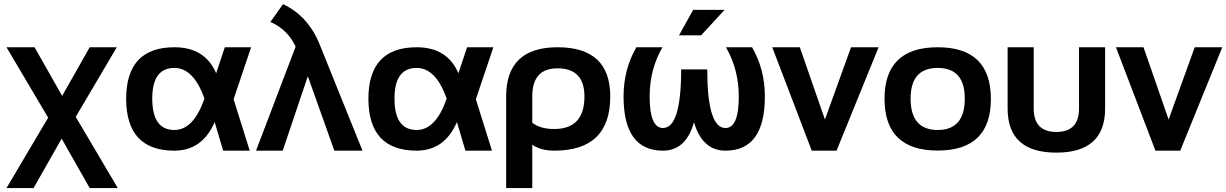

<svg xmlns="http://www.w3.org/2000/svg" viewBox="-20 -747 6081 952"><path d="M218.8 -163.6 12.2 -512.7H151.4L288.1 -271.5L424.8 -512.7H559.1L355.5 -167.5L564 185.5H424.8L285.6 -59.6L146.5 185.5H12.2Z M605.5 -256.3Q605.5 -512.7 844.7 -512.7Q996.6 -512.7 1051.8 -383.8L1094.7 -512.7H1225.1L1138.2 -254.9L1218.3 0H1086.4L1044.4 -141.6Q982.9 0 844.7 0Q606.4 0 605.5 -256.3ZM844.7 -102.5Q939.9 -102.5 993.7 -258.3Q939.9 -410.2 844.7 -410.2Q734.9 -410.2 734.9 -258.3Q734.9 -102.5 844.7 -102.5Z M1445.8 -515.6Q1406.7 -600.6 1320.8 -638.2L1383.3 -726.6Q1507.8 -667.5 1564.5 -527.8L1777.3 0H1637.7L1506.3 -369.1L1381.8 0H1249.5Z M1806.6 -256.3Q1806.6 -512.7 2045.9 -512.7Q2197.8 -512.7 2252.9 -383.8L2295.9 -512.7H2426.3L2339.4 -254.9L2419.4 0H2287.6L2245.6 -141.6Q2184.1 0 2045.9 0Q1807.6 0 1806.6 -256.3ZM2045.9 -102.5Q2141.1 -102.5 2194.8 -258.3Q2141.1 -410.2 2045.9 -410.2Q1936 -410.2 1936 -258.3Q1936 -102.5 2045.9 -102.5Z M2619.1 -138.7Q2657.7 -107.4 2728 -107.4Q2877.9 -107.4 2877.9 -268.6Q2877.9 -408.2 2743.7 -408.2Q2619.1 -408.2 2619.1 -268.6ZM2744.6 -512.7Q3005.9 -512.7 3005.9 -268.6Q3005.9 0 2728.5 0Q2662.1 0 2619.1 -29.3V185.5H2489.7V-268.6Q2489.7 -512.7 2744.6 -512.7Z M3135.3 -512.7H3264.6Q3201.2 -402.8 3201.2 -268.6Q3201.2 -112.3 3267.1 -112.3Q3357.4 -112.3 3357.4 -402.8H3486.8Q3486.8 -112.3 3577.1 -112.3Q3643.1 -112.3 3643.1 -268.6Q3643.1 -402.8 3579.6 -512.7H3709Q3772.5 -402.8 3772.5 -268.6Q3772.5 0 3577.1 0Q3462.4 0 3420.9 -141.1Q3381.8 0 3267.1 0Q3071.8 0 3071.8 -268.6Q3071.8 -402.8 3135.3 -512.7ZM3417 -698.2H3572.8L3456.1 -571.8H3346.7Z M3809.1 -512.7H3945.8L4070.3 -154.3L4199.7 -512.7H4336.4L4127.9 0H4004.9Z M4629.4 -102.5Q4763.7 -102.5 4763.7 -258.3Q4763.7 -410.2 4629.4 -410.2Q4495.1 -410.2 4495.1 -258.3Q4495.1 -102.5 4629.4 -102.5ZM4365.7 -256.3Q4365.7 -512.7 4629.4 -512.7Q4893.1 -512.7 4893.1 -256.3Q4893.1 -0.5 4629.4 -0.5Q4366.7 -0.5 4365.7 -256.3Z M4976.1 -209V-512.7H5105.5V-209Q5105.5 -92.8 5217.8 -92.8Q5330.1 -92.8 5330.1 -209V-512.7H5459.5V-209Q5459.5 9.8 5217.8 9.8Q4976.1 9.8 4976.1 -209Z M5513.2 -512.7H5649.9L5774.4 -154.3L5903.8 -512.7H6040.5L5832 0H5709Z"/></svg>

Font: Voltera
Style: Bold
Weight: 700
Designer: Bernd Montag
Version: Version 1.301